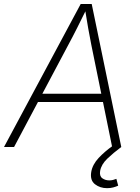

<svg xmlns="http://www.w3.org/2000/svg" viewBox="-36 -748 712 977"><path d="M-15.6 0 374.5 -727.5H430.7L581.1 0H534.7L428.7 -519.5Q421.4 -557.1 412.8 -604Q404.3 -650.9 395.5 -708H407.2Q379.9 -652.3 356.4 -605.7Q333 -559.1 311.5 -519.5L35.6 0ZM138.2 -229 145 -271H510.3L503.4 -229ZM508.8 209.5Q473.1 209.5 447.3 189.5Q421.4 169.4 428.2 127.4Q434.6 89.4 465.8 55.9Q497.1 22.5 538.1 -6.3L581.1 0Q541 29.8 510.3 59.1Q479.5 88.4 473.6 121.6Q469.2 147.9 484.4 158.9Q499.5 169.9 520 169.9Q530.8 169.9 539.6 167.5Q548.3 165 556.2 162.1L565.4 196.8Q553.7 202.1 539.8 205.8Q525.9 209.5 508.8 209.5Z"/></svg>

Font: Inter ExtraLight
Style: Italic
Weight: 250
Italic angle: -9.3988°
Designer: Rasmus Andersson
Foundry: rsms
Version: Version 4.001;git-66647c0bb